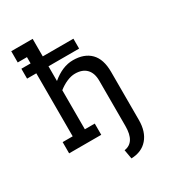

<svg xmlns="http://www.w3.org/2000/svg" viewBox="-231 -886 1122 1243"><g transform="rotate(-30 330.5 -265.0)"><path d="M545 -321V39Q545 126 501 177Q457 228 379 230L367 162Q450 151 450 29V-310Q450 -367 420.5 -397.5Q391 -428 336 -428Q307 -428 274.5 -414Q242 -400 212 -376V-84H286V0H46V-84H121V-555H52V-629H121V-676H52V-760H212V-629H441V-555H212V-445Q289 -510 368 -510Q452 -510 498.5 -463Q545 -416 545 -321Z"/></g></svg>

Font: Arvo
Style: Regular
Weight: 400
Designer: Anton Koovit (Cyrillic Expansion: Cyreal)
Foundry: Anton Koovit, Yassin Baggar
Version: Version 3.000